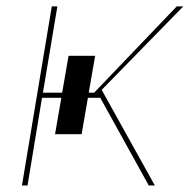

<svg xmlns="http://www.w3.org/2000/svg" viewBox="-20 -565 578 585"><path d="M46.9 0 137.8 -545.5H154.8L110.8 -282.7H169.4L188.9 -394.9H269.9L250.4 -282.7H267L518.5 -545.5H538.4L289.8 -291.2L451.7 0H433.2L285.5 -267H247.9L228.7 -156.2H147.7L166.9 -267H108L63.9 0Z"/></svg>

Font: Inter Thin  BETA
Style: Italic
Weight: 100
Italic angle: -9.39999°
Designer: Rasmus Andersson
Foundry: rsms
Version: Version 3.011;git-f93a4a705